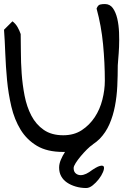

<svg xmlns="http://www.w3.org/2000/svg" viewBox="-20 -776 646 956"><path d="M442.4 -56.6Q428.7 -47.9 412.6 -31.7Q396.5 -15.6 381.8 2Q367.2 19.5 356.9 35.6Q346.7 51.8 346.7 60.5Q346.7 75.2 353.5 83.5Q360.4 91.8 371.1 94.7Q381.8 97.7 395.5 94.2Q409.2 90.8 423.8 81.1Q460 54.7 477.1 50.3Q494.1 45.9 497.1 54.7Q500 63.5 492.7 81.1Q485.4 98.6 471.7 116.2Q458 133.8 441.4 147Q424.8 160.2 409.2 160.2Q381.8 160.2 356.9 152.8Q332 145.5 313.5 132.8Q294.9 120.1 284.7 101.6Q274.4 83 274.4 58.6Q274.4 40 282.7 20Q291 0 303.7 -19.5H293.9Q214.8 -19.5 164.1 -49.8Q113.3 -80.1 82.5 -130.4Q51.8 -180.7 36.6 -245.1Q21.5 -309.6 15.1 -377Q8.8 -444.3 6.3 -509.8Q3.9 -575.2 0 -627.9L42 -669.9Q57.6 -658.2 67.4 -641.1Q77.1 -624 83 -606.4Q84 -569.3 84 -517.6Q84 -465.8 87.9 -410.2Q91.8 -354.5 102.5 -299.3Q113.3 -244.1 136.2 -200.2Q159.2 -156.2 197.8 -129.4Q236.3 -102.5 294.9 -102.5Q348.6 -102.5 387.2 -127.9Q425.8 -153.3 451.7 -192.4Q477.5 -231.4 489.7 -279.8Q502 -328.1 502 -374Q502 -462.9 493.2 -555.2Q484.4 -647.5 460.9 -733.4Q467.8 -751 478.5 -753.4Q489.3 -755.9 502 -755.9Q527.3 -755.9 542 -735.4Q556.6 -714.8 564 -683.1Q571.3 -651.4 572.8 -613.8Q574.2 -576.2 572.8 -542.5Q571.3 -508.8 568.8 -482.9Q566.4 -457 566.4 -450.2Q566.4 -399.4 564 -347.2Q561.5 -294.9 552.2 -247.1Q543 -199.2 524.9 -157.7Q506.8 -116.2 476.6 -85Q460.9 -69.3 441.4 -56.6Z"/></svg>

Font: Gloria Hallelujah
Style: Regular
Weight: 400
Designer: Kimberly Geswein
Foundry: Kimberly Geswein
Version: Version 1.004 2010